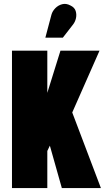

<svg xmlns="http://www.w3.org/2000/svg" viewBox="-20 -958 556 978"><path d="M352 -833Q363 -847 367 -865.5Q371 -884 365.5 -902Q360 -920 339 -930Q317 -942 296.5 -936.5Q276 -931 261.5 -916Q247 -901 242 -883L211 -766H300ZM221 -485V-700H41V0H221V-189L234 -216L295 0H494L348 -385L487 -700H288Z"/></svg>

Font: Advent Pro Black
Style: Regular
Weight: 900
Version: Version 3.000